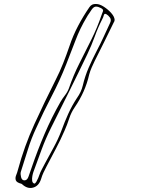

<svg xmlns="http://www.w3.org/2000/svg" viewBox="-20 -854 740 958"><path d="M460 -834Q477 -834 498 -820.5Q519 -807 535 -789Q551 -771 552 -755Q552 -748 547 -741Q524 -694 500.5 -646Q477 -598 453 -551Q445 -535 437.5 -517.5Q430 -500 425 -482Q415 -438 397 -397.5Q379 -357 353 -319Q335 -293 325 -262Q315 -231 302 -202Q282 -156 258.5 -111.5Q235 -67 212 -23Q204 -8 197 7Q190 22 185 39Q174 74 145.5 82Q117 90 90 65Q89 65 87 63Q63 57 59 45.5Q55 34 60.5 20.5Q66 7 69 -5Q101 -124 151.5 -234.5Q202 -345 257 -454Q278 -495 295 -538Q312 -581 327 -625Q344 -676 369.5 -724.5Q395 -773 426 -818Q438 -836 460 -834ZM102 46Q116 46 122.5 26.5Q129 7 138 -18Q167 -103 202 -185Q237 -267 282 -346Q292 -363 304.5 -379Q317 -395 324 -414Q346 -478 376 -537.5Q406 -597 436 -657Q466 -717 487 -780Q491 -790 494 -798.5Q497 -807 483 -814Q470 -821 459 -821Q448 -821 438 -807Q432 -797 425 -787.5Q418 -778 412 -767Q379 -712 356.5 -652Q334 -592 310 -532Q278 -451 237.5 -373.5Q197 -296 161 -216Q136 -163 119 -107.5Q102 -52 84 3Q81 13 85 29.5Q89 46 102 46ZM151 62Q156 62 161 53.5Q166 45 170.5 34.5Q175 24 176 20Q181 5 189 -9.5Q197 -24 204 -38Q226 -79 248 -119Q270 -159 286 -201Q302 -245 320.5 -286Q339 -327 364 -365Q374 -379 381.5 -394.5Q389 -410 393 -427Q404 -474 422.5 -516.5Q441 -559 463 -601Q481 -635 497 -670Q513 -705 529 -739Q537 -755 528.5 -766.5Q520 -778 511 -783Q501 -789 498 -778Q495 -767 491 -760Q469 -717 453 -672.5Q437 -628 416 -584Q372 -492 326 -399.5Q280 -307 234 -215Q208 -163 187.5 -107.5Q167 -52 147 3Q144 11 141.5 24Q139 37 140.5 48Q142 59 151 62Z"/></svg>

Font: Rock 3D
Style: Regular
Weight: 400
Version: Version 1.000